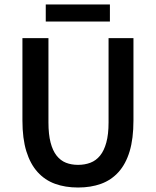

<svg xmlns="http://www.w3.org/2000/svg" viewBox="-20 -824 695 856"><path d="M328 12Q271 12 225.5 -4.5Q180 -21 147.5 -57Q115 -93 97.5 -149.5Q80 -206 80 -287V-654H196V-278Q196 -225 205.5 -188.5Q215 -152 232.5 -130Q250 -108 274 -98.5Q298 -89 328 -89Q358 -89 383 -98.5Q408 -108 426 -130Q444 -152 454 -188.5Q464 -225 464 -278V-654H575V-287Q575 -206 558 -149.5Q541 -93 508.5 -57Q476 -21 430.5 -4.5Q385 12 328 12ZM184 -728V-804H470V-728Z"/></svg>

Font: Giro Sans Semibold
Style: Regular
Weight: 600
Designer: Paul D. Hunt
Foundry: Adobe Systems Incorporated
Version: Version 1.000;PS 1.0;hotconv 1.0.88;makeotf.lib2.5.647800